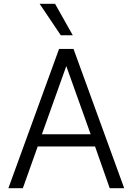

<svg xmlns="http://www.w3.org/2000/svg" viewBox="-20 -986 696 1008"><path d="M290 -729H366L632 2H556L479 -217H178L100 2H24ZM328 -639 200 -281H456ZM269 -966 362 -801H299L188 -966Z"/></svg>

Font: Sinter Normal
Style: Regular
Weight: 350
Foundry: Adobe & rsms
Version: Version 1.000